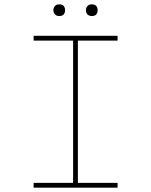

<svg xmlns="http://www.w3.org/2000/svg" viewBox="-20 -865 697 885"><path d="M135 0V-22H317V-678H135V-700H522V-678H339V-22H522V0ZM403 -791Q391 -791 383.5 -798.5Q376 -806 376 -818Q376 -829 383 -837Q390 -845 403 -845Q417 -845 423.5 -837.5Q430 -830 430 -818Q430 -806 423.5 -798.5Q417 -791 403 -791ZM253 -791Q241 -791 233.5 -798.5Q226 -806 226 -818Q226 -829 233 -837Q240 -845 253 -845Q267 -845 273.5 -837.5Q280 -830 280 -818Q280 -806 273.5 -798.5Q267 -791 253 -791Z"/></svg>

Font: Lexend Peta Thin
Style: Regular
Weight: 250
Version: Version 1.007